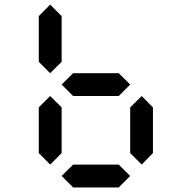

<svg xmlns="http://www.w3.org/2000/svg" viewBox="-20 -821 840 841"><path d="M199.7 -100.1 149.9 -150.4V-350.6L199.7 -400.4L250 -350.6V-150.4ZM600.6 -100.1 550.3 -150.4V-350.6L600.6 -400.4L649.9 -350.6V-150.4ZM199.7 -500.5 149.9 -550.3V-750.5L199.7 -800.8L250 -750.5V-550.3ZM500 -400.4H300.3L250 -450.7L300.3 -500.5H500L550.3 -450.7ZM500 0H300.3L250 -50.3L300.3 -100.1H500L550.3 -50.3Z"/></svg>

Font: E1234
Style: Regular
Weight: 400
Designer: GGBot
Version: Version 1.00;September 7, 2020